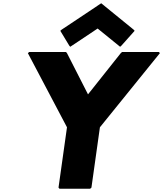

<svg xmlns="http://www.w3.org/2000/svg" viewBox="-20 -1151 1001 1178"><path d="M159 -832 151 -825 391 -370 339 0 345 7H533L541 0L593 -370L961 -825L955 -832H729L721 -825L520 -572L391 -825L385 -832ZM358 -969 350 -962 405 -871 411 -864 579 -976 717 -864 725 -871 806 -962 800 -969 601 -1131Z"/></svg>

Font: Hussar Woodtype
Style: BlkObl
Weight: 900
Foundry: Cannot Into Space Fonts
Version: Version 1.07